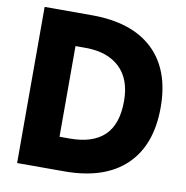

<svg xmlns="http://www.w3.org/2000/svg" viewBox="-84 -843 894 924"><g transform="rotate(10 363.0 -381.5)"><path d="M60 0V-763H291Q486 -763 590 -665Q694 -567 694 -383Q694 -198 590 -99Q486 0 291 0ZM289 -160Q401 -160 458 -214.5Q515 -269 515 -383Q515 -490 455 -546.5Q395 -603 289 -603H239V-160Z"/></g></svg>

Font: Open Sauce One Black
Style: Regular
Weight: 900
Designer: Alfredo Marco Pradil
Foundry: Creative Sauce Fz LLC
Version: Version 1.477